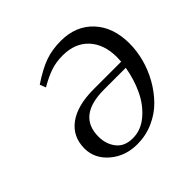

<svg xmlns="http://www.w3.org/2000/svg" viewBox="-126 -568 692 692"><g transform="rotate(-45 219.5 -222.5)"><path d="M56.2 -117.2Q56.2 -177.7 101.8 -211.4Q147.5 -245.1 231 -245.1H371.1Q372.1 -259.3 372.1 -267.1Q372.1 -333 336.4 -371.6Q300.8 -410.2 237.8 -410.2Q203.6 -410.2 175.8 -400.6Q147.9 -391.1 113.8 -371.1L105 -394Q153.3 -426.3 189.5 -439.2Q225.6 -452.1 270 -452.1Q346.7 -452.1 392.8 -402.8Q439 -353.5 439 -270Q439 -233.4 429 -194.8Q418.9 -156.2 398.7 -120.1Q378.4 -84 350.6 -55.7Q322.8 -27.3 284.2 -10.3Q245.6 6.8 202.1 6.8Q141.1 6.8 98.6 -29.5Q56.2 -65.9 56.2 -117.2ZM122.1 -111.8Q122.1 -73.7 143.1 -46.9Q164.1 -20 206.1 -20Q247.6 -20 282.2 -49.3Q316.9 -78.6 337.6 -122.3Q358.4 -166 367.2 -217.8H256.8Q122.1 -217.8 122.1 -111.8Z"/></g></svg>

Font: Dehuti
Style: Italic
Weight: 400
Version: Version 1.2